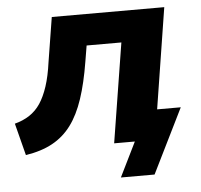

<svg xmlns="http://www.w3.org/2000/svg" viewBox="-52 -542 754 721"><g transform="rotate(-5 325.5 -181.5)"><path d="M375 130 439 0H372L390 -113H622L502 130ZM27 15 -4 -106Q27 -114 51.5 -130Q76 -146 93 -171.5Q110 -197 122.5 -235Q135 -273 142 -325L169 -493H593L515 0H361L421 -375H290L280 -315Q267 -235 247.5 -176.5Q228 -118 199 -79Q170 -40 128 -17Q86 6 27 15Z"/></g></svg>

Font: Nunito Sans 11pt ExtraBold
Style: Italic
Weight: 800
Italic angle: -9°
Version: Version 3.101;gftools[0.9.27]